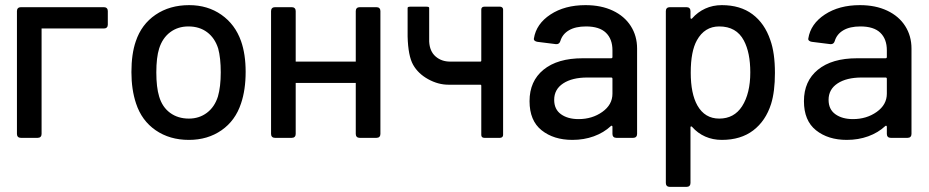

<svg xmlns="http://www.w3.org/2000/svg" viewBox="-20 -537 3620 748"><path d="M142 -426V-15Q142 -8 138 -4Q134 0 127 0H61Q54 0 50 -4Q46 -8 46 -15V-494Q46 -501 50 -505Q54 -509 61 -509H385Q392 -509 396 -505Q400 -501 400 -494V-441Q400 -434 396 -430Q392 -426 385 -426Z M510 -134Q492 -188 492 -256Q492 -327 509 -376Q531 -442 586 -479.5Q641 -517 717 -517Q789 -517 842.5 -479.5Q896 -442 919 -377Q937 -326 937 -257Q937 -187 919 -134Q897 -67 843 -29.5Q789 8 716 8Q641 8 586.5 -29.5Q532 -67 510 -134ZM829 -161Q840 -199 840 -255Q840 -311 830 -348Q817 -389 787 -411.5Q757 -434 714 -434Q673 -434 643 -411.5Q613 -389 600 -348Q589 -313 589 -255Q589 -197 600 -161Q612 -120 642.5 -97.5Q673 -75 716 -75Q756 -75 786 -97.5Q816 -120 829 -161Z M1132 -214V-15Q1132 -8 1128 -4Q1124 0 1117 0H1051Q1044 0 1040 -4Q1036 -8 1036 -15V-494Q1036 -501 1040 -505Q1044 -509 1051 -509H1117Q1124 -509 1128 -505Q1132 -501 1132 -494V-297H1366V-494Q1366 -501 1370 -505Q1374 -509 1381 -509H1447Q1454 -509 1458 -505Q1462 -501 1462 -494V-15Q1462 -8 1458 -4Q1454 0 1447 0H1381Q1374 0 1370 -4Q1366 -8 1366 -15V-214Z M1652 -375Q1654 -337 1677 -317Q1700 -297 1734 -297H1851Q1855 -297 1855 -301V-500Q1855 -505 1858 -508Q1861 -511 1867 -511H1928Q1933 -511 1936.5 -508Q1940 -505 1940 -500V-11Q1940 -6 1936.5 -3Q1933 0 1928 0H1867Q1861 0 1858 -3Q1855 -6 1855 -11V-203Q1855 -207 1851 -207H1727Q1687 -207 1648 -228.5Q1609 -250 1589.5 -284.5Q1570 -319 1568 -395V-506Q1568 -509 1571 -510Q1574 -511 1580 -511H1640Q1646 -511 1649 -510Q1652 -509 1652 -506Z M2462 -348V-15Q2462 -8 2458 -4Q2454 0 2447 0H2381Q2374 0 2370 -4Q2366 -8 2366 -15V-43Q2366 -46 2364 -47Q2362 -48 2360 -46Q2332 -20 2293.5 -6Q2255 8 2210 8Q2137 8 2090 -29.5Q2043 -67 2043 -143Q2043 -221 2097.5 -265.5Q2152 -310 2250 -310H2361Q2366 -310 2366 -315V-341Q2366 -385 2340.5 -409.5Q2315 -434 2263 -434Q2222 -434 2196.5 -419Q2171 -404 2163 -377Q2159 -364 2146 -365L2074 -374Q2067 -375 2063 -378.5Q2059 -382 2060 -387Q2069 -444 2124.5 -480.5Q2180 -517 2261 -517Q2322 -517 2367.5 -495.5Q2413 -474 2437.5 -435.5Q2462 -397 2462 -348ZM2366 -172V-230Q2366 -235 2361 -235H2268Q2209 -235 2174 -212Q2139 -189 2139 -148Q2139 -111 2165.5 -92Q2192 -73 2234 -73Q2287 -73 2326.5 -101Q2366 -129 2366 -172Z M2999 -253Q2999 -180 2984 -132Q2963 -66 2914.5 -29Q2866 8 2792 8Q2757 8 2727.5 -5Q2698 -18 2676 -43Q2674 -45 2672 -44.5Q2670 -44 2670 -41V176Q2670 183 2666 187Q2662 191 2655 191H2589Q2582 191 2578 187Q2574 183 2574 176V-494Q2574 -501 2578 -505Q2582 -509 2589 -509H2655Q2662 -509 2666 -505Q2670 -501 2670 -494V-468Q2670 -465 2672 -464Q2674 -463 2676 -465Q2698 -490 2727.5 -503.5Q2757 -517 2792 -517Q2864 -517 2911.5 -481.5Q2959 -446 2981 -381Q2999 -331 2999 -253ZM2903 -255Q2903 -332 2878 -379Q2849 -434 2782 -434Q2725 -434 2695 -380Q2671 -337 2671 -254Q2671 -172 2697 -126Q2726 -75 2782 -75Q2840 -75 2871 -123Q2903 -173 2903 -255Z M3531 -348V-15Q3531 -8 3527 -4Q3523 0 3516 0H3450Q3443 0 3439 -4Q3435 -8 3435 -15V-43Q3435 -46 3433 -47Q3431 -48 3429 -46Q3401 -20 3362.5 -6Q3324 8 3279 8Q3206 8 3159 -29.5Q3112 -67 3112 -143Q3112 -221 3166.5 -265.5Q3221 -310 3319 -310H3430Q3435 -310 3435 -315V-341Q3435 -385 3409.5 -409.5Q3384 -434 3332 -434Q3291 -434 3265.5 -419Q3240 -404 3232 -377Q3228 -364 3215 -365L3143 -374Q3136 -375 3132 -378.5Q3128 -382 3129 -387Q3138 -444 3193.5 -480.5Q3249 -517 3330 -517Q3391 -517 3436.5 -495.5Q3482 -474 3506.5 -435.5Q3531 -397 3531 -348ZM3435 -172V-230Q3435 -235 3430 -235H3337Q3278 -235 3243 -212Q3208 -189 3208 -148Q3208 -111 3234.5 -92Q3261 -73 3303 -73Q3356 -73 3395.5 -101Q3435 -129 3435 -172Z"/></svg>

Font: Barlow_Medium_SS
Style: Regular
Weight: 500
Designer: Jeremy Tribby
Foundry: Jeremy Tribby
Version: Version 1.101 August 23, 2024